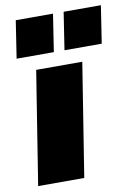

<svg xmlns="http://www.w3.org/2000/svg" viewBox="-84 -798 601 853"><g transform="rotate(-10 216.0 -371.5)"><path d="M18 0ZM18 0 99 -510H307L226 0ZM238 -574 264 -743H432L406 -574ZM22 -574 48 -743H216L190 -574Z"/></g></svg>

Font: Winston Black
Style: Italic
Weight: 900
Italic angle: -9°
Designer: Original fonts by Vernon Adams / Changes by Cristiano Sobral
Foundry: VOriginal fonts by Vernon Adams / Changes by Cristiano Sobral
Version: Version 2.503;July 17, 2020;FontCreator 13.0.0.2655 64-bit